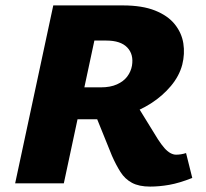

<svg xmlns="http://www.w3.org/2000/svg" viewBox="-20 -678 763 710"><path d="M36 0 177 -658H434Q506 -658 553.5 -639Q601 -620 626.5 -588Q652 -556 658 -517.5Q664 -479 654 -439Q643 -397 612 -360Q581 -323 538 -295.5Q495 -268 445 -252.5Q395 -237 345 -237H160L185 -355H353Q388 -355 412.5 -366Q437 -377 450.5 -395Q464 -413 468 -435Q475 -477 450.5 -502.5Q426 -528 373 -528H329L216 0ZM535 12Q494 12 468 -2Q442 -16 425.5 -42Q409 -68 394 -102L322 -280L458 -335L564 -163Q577 -143 588 -130.5Q599 -118 610 -112Q621 -106 631 -106Q640 -106 649.5 -107.5Q659 -109 668 -112L691 -20Q643 -1 606 5.5Q569 12 535 12Z"/></svg>

Font: Ysabeau Infant Black
Style: Italic
Weight: 900
Italic angle: -12°
Designer: Christian Thalmann (Catharsis Fonts)
Version: Version 2.001;gftools[0.9.30]; featfreeze: ss01,ss02,lnum